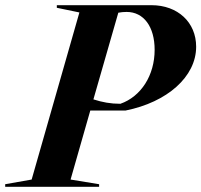

<svg xmlns="http://www.w3.org/2000/svg" viewBox="-74 -720 776 740"><path d="M-54 0H308V-10L198 -28L274 -294H410C570 -326 682 -424 682 -540C682 -634 611 -700 510 -700H145V-690L232 -672L48 -28L-54 -10ZM286 -337 382 -671C392 -673 403 -674 414 -674C480 -674 522 -617 522 -528C522 -430 470 -348 390 -320C352 -320 320 -326 286 -337Z"/></svg>

Font: Mazius Display Extra Italic
Style: Bold
Weight: 700
Italic angle: -17°
Designer: Alberto Casagrande & Collletttivo
Foundry: Collletttivo
Version: Version 2.000;Glyphs 3.2 (3217)